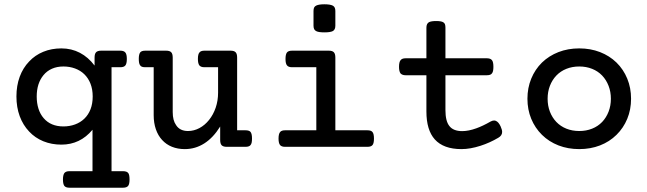

<svg xmlns="http://www.w3.org/2000/svg" viewBox="-20 -689 3038 901"><path d="M414.1 -80.1Q356 -10.3 268.1 -10.3Q222.2 -10.3 183.3 -26.1Q144.5 -42 116.7 -71.8Q87.9 -102.1 72.5 -143.8Q57.1 -185.5 57.1 -236.3Q57.1 -287.1 72.5 -328.9Q87.9 -370.6 116.7 -400.4Q144.5 -430.2 183.1 -446Q221.7 -461.9 268.1 -461.9Q315.4 -461.9 355 -441.2Q394.5 -420.4 423.8 -381.3V-418.9Q423.8 -436.5 430.9 -443.8Q438 -451.2 454.6 -451.2H544.4Q561.5 -451.2 568.4 -442.4Q575.2 -434.1 575.2 -412.1Q575.2 -389.2 567.4 -380.9Q560.5 -373.5 544.4 -373.5H503.4V114.3H557.1Q576.2 114.3 582.5 124Q587.9 132.3 587.9 153.3Q587.9 174.8 581.5 183.1Q574.7 191.9 557.1 191.9H306.2Q288.6 191.9 281.7 183.1Q275.4 173.8 275.4 153.3Q275.4 133.3 281.7 123.5Q288.6 114.3 306.2 114.3H414.1ZM375.5 -340.8Q357.4 -358.4 332 -367.7Q306.6 -377 277.8 -377Q247.6 -377 223.9 -366.5Q200.2 -356 184.1 -336.4Q152.3 -297.9 152.3 -236.3Q152.3 -204.6 160.6 -178.7Q168.9 -152.8 185.1 -134.3Q218.3 -95.7 277.8 -95.7Q306.6 -95.7 332 -105Q357.4 -114.3 375.5 -131.8Q394.5 -149.9 404.8 -176.3Q415 -202.6 415 -236.3Q415 -269.5 404.8 -295.9Q394.5 -322.3 375.5 -340.8Z M662.1 -373.5Q652.3 -373.5 646.2 -375.7Q640.1 -377.9 636.7 -383.8Q631.3 -392.1 631.3 -412.6Q631.3 -434.6 638.2 -443.4Q644.5 -451.2 662.1 -451.2H759.8Q776.4 -451.2 783.4 -443.8Q790.5 -436.5 790.5 -418.9V-163.1Q790.5 -124 806.2 -102.1Q823.7 -74.2 862.3 -74.2Q890.1 -74.2 915.8 -87.9Q941.4 -101.6 960.9 -126Q981 -150.9 992.2 -183.8Q1003.4 -216.8 1003.4 -253.9V-373.5H939.5Q921.9 -373.5 915 -382.8Q908.7 -392.1 908.7 -412.6Q908.7 -435.5 916.5 -443.4Q922.9 -451.2 939.5 -451.2H1062Q1078.6 -451.2 1085.7 -443.8Q1092.8 -436.5 1092.8 -418.9V-77.6H1131.8Q1149.4 -77.6 1155.8 -69.8Q1162.6 -61 1162.6 -39.1Q1162.6 -26.9 1160.9 -19.5Q1159.2 -12.2 1155.3 -7.8Q1148.9 0 1131.8 0H1043.9Q1027.3 0 1020.3 -7.3Q1013.2 -14.6 1013.2 -32.2V-95.2Q980.5 -42.5 938.5 -15.9Q896.5 10.7 847.2 10.7Q814 10.7 786.9 -0.2Q759.8 -11.2 740.7 -32.2Q721.7 -52.7 711.4 -82.5Q701.2 -112.3 701.2 -148.4V-373.5Z M1553.7 -568.4Q1553.7 -550.3 1542.5 -543.5Q1531.2 -537.1 1502.9 -537.1Q1475.1 -537.1 1464.8 -542.5Q1457.5 -545.9 1454.3 -552.2Q1451.2 -558.6 1451.2 -568.4V-637.2Q1451.2 -647.5 1454.1 -653.6Q1457 -659.7 1464.4 -663.1Q1477.1 -668.9 1502 -668.9Q1530.3 -668.9 1542.5 -662.1Q1548.3 -658.7 1551 -652.6Q1553.7 -646.5 1553.7 -637.2ZM1464.4 -373.5H1350.6Q1333.5 -373.5 1326.7 -382.3Q1319.8 -390.6 1319.8 -412.1Q1319.8 -434.1 1326.7 -442.9Q1333.5 -451.2 1350.6 -451.2H1522.9Q1539.6 -451.2 1546.6 -443.8Q1553.7 -436.5 1553.7 -418.9V-77.6H1704.1Q1721.7 -77.6 1728 -69.3Q1734.9 -61 1734.9 -38.6Q1734.9 -17.1 1728.5 -8.8Q1721.7 0 1704.1 0H1317.9Q1300.8 0 1293.9 -8.8Q1287.1 -18.1 1287.1 -38.6Q1287.1 -61.5 1294.9 -69.8Q1301.3 -77.6 1317.9 -77.6H1464.4Z M1981 -415.5V-559.1Q1981 -578.1 1993.2 -585Q2003.9 -590.3 2026.9 -590.3Q2050.8 -590.3 2060.1 -584.5Q2065.9 -581.1 2068.1 -575Q2070.3 -568.8 2070.3 -559.1V-415.5H2264.6Q2281.7 -415.5 2288.6 -406.7Q2295.4 -398.4 2295.4 -375.5Q2295.4 -355 2290 -346.7Q2286.6 -340.8 2280.5 -338.4Q2274.4 -335.9 2264.6 -335.9H2070.3V-172.4Q2070.3 -121.1 2088.4 -98.1Q2106.9 -73.7 2148.9 -73.7Q2178.7 -73.7 2215.3 -86.9Q2245.6 -97.7 2282.2 -118.7Q2291 -123.5 2298.3 -123.5Q2302.7 -123.5 2306.2 -122.1Q2319.3 -117.2 2329.1 -96.2Q2336.4 -80.1 2336.4 -69.8Q2336.4 -52.7 2318.4 -42.5Q2277.8 -18.6 2234.9 -4.9Q2186.5 10.7 2145.5 10.7Q2061.5 10.7 2020.5 -34.7Q1981 -78.6 1981 -166V-335.9H1883.3Q1867.7 -335.9 1859.4 -344.7Q1852.5 -354.5 1852.5 -375.5Q1852.5 -397.9 1859.9 -406.7Q1866.7 -415.5 1883.3 -415.5Z M2523.4 -395.5Q2556.2 -427.2 2600.8 -444.6Q2645.5 -461.9 2698.2 -461.9Q2751 -461.9 2795.7 -444.6Q2840.3 -427.2 2873 -395.5Q2905.8 -363.3 2923.6 -319.8Q2941.4 -276.4 2941.4 -225.6Q2941.4 -174.8 2923.6 -131.6Q2905.8 -88.4 2873 -56.2Q2840.3 -23.9 2795.7 -6.6Q2751 10.7 2698.2 10.7Q2645.5 10.7 2600.8 -6.6Q2556.2 -23.9 2523.4 -56.2Q2490.7 -88.4 2472.9 -131.6Q2455.1 -174.8 2455.1 -225.6Q2455.1 -276.4 2472.9 -319.8Q2490.7 -363.3 2523.4 -395.5ZM2590.8 -116.7Q2610.4 -96.2 2637.9 -85.2Q2665.5 -74.2 2698.2 -74.2Q2731 -74.2 2758.5 -85.2Q2786.1 -96.2 2805.7 -116.7Q2825.2 -137.2 2835.9 -165Q2846.7 -192.9 2846.7 -225.6Q2846.7 -258.3 2835.9 -286.1Q2825.2 -314 2805.7 -334.5Q2786.1 -355 2758.5 -366Q2731 -377 2698.2 -377Q2665.5 -377 2637.9 -366Q2610.4 -355 2590.8 -334.5Q2571.3 -314 2560.5 -286.1Q2549.8 -258.3 2549.8 -225.6Q2549.8 -192.9 2560.5 -165Q2571.3 -137.2 2590.8 -116.7Z"/></svg>

Font: Courier Prime Medium
Style: Regular
Weight: 500
Designer: Alan Dague-Greene
Foundry: Quote-Unquote Apps
Version: Version 1.202